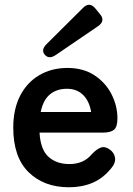

<svg xmlns="http://www.w3.org/2000/svg" viewBox="-20 -780 561 811"><path d="M271 11Q166 11 101 -52.5Q36 -116 36 -241Q36 -319 65 -375.5Q94 -432 146 -462.5Q198 -493 265 -493Q332 -493 379 -462Q426 -431 451 -382Q476 -333 476 -280Q476 -243 461 -231.5Q446 -220 417 -220H147Q151 -148 185 -117.5Q219 -87 273 -87Q334 -87 368 -129Q388 -150 405.5 -156.5Q423 -163 443 -149Q463 -135 466 -113Q469 -91 448 -67Q414 -26 370 -7.5Q326 11 271 11ZM152 -307H365Q357 -354 330.5 -379.5Q304 -405 263 -405Q219 -405 190.5 -381Q162 -357 152 -307ZM216 -548Q187 -528 169 -549Q152 -569 177 -594L331 -747Q358 -774 383 -744L401 -722Q427 -693 395 -670Z"/></svg>

Font: Zen Maru Gothic
Style: Bold
Weight: 700
Designer: Yoshimichi Ohira
Foundry: Positype
Version: Version 1.001